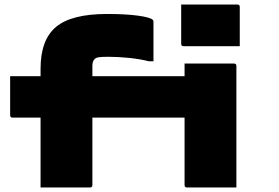

<svg xmlns="http://www.w3.org/2000/svg" viewBox="-20 -832 1240 852"><path d="M784 -812H1033Q1044 -812 1044 -801V-627H795Q784 -627 784 -638ZM390 -11Q390 0 379 0H160V-310H36Q25 -310 25 -321V-494H160V-527Q160 -655 228.5 -712.5Q297 -770 455 -770Q538 -770 592.5 -762.5Q647 -755 658 -744Q661 -741 661 -736V-560H641Q602 -570 553.5 -575Q505 -580 461 -580Q431 -580 418.5 -578Q406 -576 400 -570Q390 -560 390 -540V-494H799V-550H1018Q1029 -550 1029 -539V0H810Q799 0 799 -11V-310H390Z"/></svg>

Font: Recursive Mn Lnr St XBk
Style: Regular
Weight: 1000
Monospace: yes
Version: Version 1.079;hotconv 1.0.112;makeotfexe 2.5.65598; ttfautoh